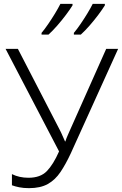

<svg xmlns="http://www.w3.org/2000/svg" viewBox="-20 -968 635 998"><path d="M594 -714 348 -171Q322 -115 294.5 -74Q267 -33 228.5 -11.5Q190 10 131 10Q102 10 80 5.5Q58 1 42 -5V-63Q80 -44 128 -44Q190 -44 223.5 -78.5Q257 -113 287 -181L9 -714H73L290 -294Q298 -279 304 -264.5Q310 -250 318 -233H320Q324 -247 331 -262.5Q338 -278 344 -292L532 -714ZM525 -948V-940Q512 -919 491 -891Q470 -863 446 -835.5Q422 -808 400 -788H364V-797Q380 -816 398.5 -843Q417 -870 434 -898Q451 -926 462 -948ZM357 -948V-940Q344 -919 323 -891Q302 -863 278 -835.5Q254 -808 232 -788H196V-797Q212 -816 230.5 -843Q249 -870 266 -898Q283 -926 294 -948Z"/></svg>

Font: BC Sans Light
Style: Regular
Weight: 300
Designer: Monotype Design Team
Foundry: Monotype Imaging Inc.
Version: Version 2.000;GOOG;noto-source:20170915:90ef993387c0